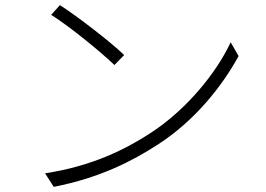

<svg xmlns="http://www.w3.org/2000/svg" viewBox="-20 -721 1040 750"><path d="M214 -701 180 -663C256 -615 376 -516 427 -467L465 -506C415 -555 280 -659 214 -701ZM156 -44 190 9C372 -27 497 -92 596 -156C742 -250 848 -385 912 -502L881 -556C827 -439 710 -293 566 -200C472 -139 341 -72 156 -44Z"/></svg>

Font: Noto Sans T Chinese Light
Style: Regular
Weight: 300
Designer: Ryoko NISHIZUKA (kana & ideographs); Paul D. Hunt (Latin, Greek & Cyrillic); Wenlong ZHANG (bopomofo); Sandoll Communica
Foundry: Adobe Systems Incorporated
Version: Version 1.000;PS 1;hotconv 1.0.78;makeotf.lib2.5.61930